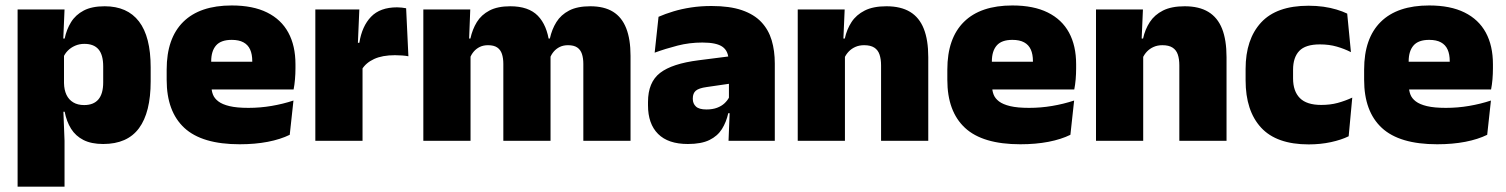

<svg xmlns="http://www.w3.org/2000/svg" viewBox="-20 -528 5647 720"><path d="M367 12Q322.5 12 293 -3Q263.5 -18 246.5 -45.2Q229.5 -72.5 222.5 -109H180L220 -216.5Q220.5 -191 229.2 -172.5Q238 -154 254.8 -144Q271.5 -134 295.5 -134Q331 -134 349 -155.2Q367 -176.5 367 -219V-279Q367 -322 349.5 -342.8Q332 -363.5 296.5 -363.5Q277.5 -363.5 261.5 -356.5Q245.5 -349.5 234 -337.8Q222.5 -326 217 -311.5L176.5 -383.5H222.5Q229.5 -417.5 246.5 -445Q263.5 -472.5 294 -488.5Q324.5 -504.5 372.5 -504.5Q457.5 -504.5 501.2 -447.5Q545 -390.5 545 -275.5V-223Q545 -106.5 501.2 -47.2Q457.5 12 367 12ZM222 172H46V-492.5H222L216 -352L220 -340V-158L217 -128.5L222 0Z M879 13Q737.5 13 671.2 -48.5Q605 -110 605 -228.5V-267Q605 -384.5 667.2 -446Q729.5 -507.5 849 -507.5Q928.5 -507.5 981.5 -481.2Q1034.5 -455 1061.2 -405.8Q1088 -356.5 1088 -287V-271.5Q1088 -251.5 1086.2 -230.8Q1084.5 -210 1081 -192.5H922.5Q924.5 -223 925.2 -250Q926 -277 926 -298.5Q926 -324.5 918 -342.2Q910 -360 893 -369.2Q876 -378.5 849 -378.5Q808.5 -378.5 790.2 -357.5Q772 -336.5 772 -298V-253.5L773 -234.5V-203.5Q773 -188 778.5 -173.5Q784 -159 798.8 -147.8Q813.5 -136.5 840.8 -130Q868 -123.5 911.5 -123.5Q956 -123.5 998.5 -130.8Q1041 -138 1080.5 -151L1066.5 -22.5Q1032 -5.5 984.2 3.8Q936.5 13 879 13ZM1045.5 -192.5H698.5V-296.5H1045.5Z M1337 -267.5 1286 -367.5H1327.5Q1337.5 -430 1371.5 -465.2Q1405.5 -500.5 1469 -500.5Q1478.5 -500.5 1486.8 -499.5Q1495 -498.5 1503 -497L1511.5 -317Q1501.5 -319 1487.8 -320Q1474 -321 1461 -321Q1414 -321 1383 -306.8Q1352 -292.5 1337 -267.5ZM1339.5 0H1162.5V-492.5H1327.5L1320.5 -329.5H1339.5Z M2344.5 0H2167.5V-288Q2167.5 -310 2162.2 -325.8Q2157 -341.5 2144.5 -350Q2132 -358.5 2110 -358.5Q2092.5 -358.5 2079.2 -352Q2066 -345.5 2056.8 -334.8Q2047.5 -324 2042.5 -310.5L2027 -383.5H2042Q2049.5 -418 2066.5 -445.2Q2083.5 -472.5 2114.2 -488.5Q2145 -504.5 2193.5 -504.5Q2245.5 -504.5 2278.8 -484Q2312 -463.5 2328.2 -422.2Q2344.5 -381 2344.5 -318.5ZM1744.5 0H1567.5V-492.5H1743.5L1738 -352.5L1744.5 -348ZM2044.5 0H1867.5V-288Q1867.5 -310 1862.2 -325.8Q1857 -341.5 1844.5 -350Q1832 -358.5 1810 -358.5Q1792.5 -358.5 1779.2 -352Q1766 -345.5 1756.8 -334.8Q1747.5 -324 1742.5 -310.5L1715.5 -383.5H1744Q1751.5 -418 1768.2 -445.2Q1785 -472.5 1815.5 -488.5Q1846 -504.5 1893.5 -504.5Q1962 -504.5 1996.8 -469Q2031.5 -433.5 2040 -366.5Q2041 -356.5 2042.8 -341Q2044.5 -325.5 2044.5 -314Z M2885.5 0H2712L2717 -126L2713.5 -130.5V-283.5L2712 -301.5Q2712 -336 2689.8 -352.2Q2667.5 -368.5 2614 -368.5Q2565.5 -368.5 2520.8 -357Q2476 -345.5 2435 -330.5L2449.5 -465Q2474.5 -476 2505 -485.2Q2535.5 -494.5 2571.5 -500Q2607.5 -505.5 2648 -505.5Q2716.5 -505.5 2762.2 -489.8Q2808 -474 2835 -445.2Q2862 -416.5 2873.8 -377Q2885.5 -337.5 2885.5 -290ZM2559.5 12Q2485.5 12 2447.8 -25.8Q2410 -63.5 2410 -133V-145.5Q2410 -219.5 2455.2 -254.5Q2500.5 -289.5 2600 -302L2725.5 -318L2736 -217L2629.5 -201.5Q2600.5 -197.5 2589.2 -187.8Q2578 -178 2578 -159V-157Q2578 -139.5 2589.8 -128.5Q2601.5 -117.5 2629 -117.5Q2652 -117.5 2668.8 -123.8Q2685.5 -130 2696.8 -140.5Q2708 -151 2714.5 -163.5L2739.5 -103.5H2711Q2703.5 -70 2687.2 -44Q2671 -18 2640.5 -3Q2610 12 2559.5 12Z M3461 0H3284V-283Q3284 -306.5 3278.2 -323.5Q3272.5 -340.5 3258.5 -349.5Q3244.5 -358.5 3220.5 -358.5Q3202 -358.5 3187.5 -352Q3173 -345.5 3162.8 -334.8Q3152.5 -324 3146.5 -310.5L3119.5 -383.5H3148Q3155.5 -418 3173.2 -445.2Q3191 -472.5 3222.8 -488.5Q3254.5 -504.5 3304 -504.5Q3358 -504.5 3392.8 -483.5Q3427.5 -462.5 3444.2 -420.2Q3461 -378 3461 -313.5ZM3148.5 0H2971.5V-492.5H3147.5L3142 -366L3148.5 -348Z M3806.5 13Q3665 13 3598.8 -48.5Q3532.5 -110 3532.5 -228.5V-267Q3532.5 -384.5 3594.8 -446Q3657 -507.5 3776.5 -507.5Q3856 -507.5 3909 -481.2Q3962 -455 3988.8 -405.8Q4015.5 -356.5 4015.5 -287V-271.5Q4015.5 -251.5 4013.8 -230.8Q4012 -210 4008.5 -192.5H3850Q3852 -223 3852.8 -250Q3853.5 -277 3853.5 -298.5Q3853.5 -324.5 3845.5 -342.2Q3837.5 -360 3820.5 -369.2Q3803.5 -378.5 3776.5 -378.5Q3736 -378.5 3717.8 -357.5Q3699.5 -336.5 3699.5 -298V-253.5L3700.5 -234.5V-203.5Q3700.5 -188 3706 -173.5Q3711.5 -159 3726.2 -147.8Q3741 -136.5 3768.2 -130Q3795.5 -123.5 3839 -123.5Q3883.5 -123.5 3926 -130.8Q3968.5 -138 4008 -151L3994 -22.5Q3959.5 -5.5 3911.8 3.8Q3864 13 3806.5 13ZM3973 -192.5H3626V-296.5H3973Z M4579.5 0H4402.5V-283Q4402.5 -306.5 4396.8 -323.5Q4391 -340.5 4377 -349.5Q4363 -358.5 4339 -358.5Q4320.5 -358.5 4306 -352Q4291.5 -345.5 4281.2 -334.8Q4271 -324 4265 -310.5L4238 -383.5H4266.5Q4274 -418 4291.8 -445.2Q4309.5 -472.5 4341.2 -488.5Q4373 -504.5 4422.5 -504.5Q4476.5 -504.5 4511.2 -483.5Q4546 -462.5 4562.8 -420.2Q4579.5 -378 4579.5 -313.5ZM4267 0H4090V-492.5H4266L4260.5 -366L4267 -348Z M4887.5 13.5Q4767 13.5 4709 -49.5Q4651 -112.5 4651 -227V-269.5Q4651 -380.5 4709 -443.5Q4767 -506.5 4887 -506.5Q4916.5 -506.5 4943 -502.8Q4969.5 -499 4992 -492.2Q5014.5 -485.5 5032 -477L5046 -332.5Q5021.5 -345 4993 -353.2Q4964.5 -361.5 4929.5 -361.5Q4875.5 -361.5 4852.2 -337Q4829 -312.5 4829 -266.5V-234Q4829 -186 4854.5 -160.2Q4880 -134.5 4934.5 -134.5Q4968.5 -134.5 4996.2 -142Q5024 -149.5 5051 -162L5037.5 -17Q5010 -3.5 4971 5Q4932 13.5 4887.5 13.5Z M5369.5 13Q5228 13 5161.8 -48.5Q5095.5 -110 5095.5 -228.5V-267Q5095.5 -384.5 5157.8 -446Q5220 -507.5 5339.5 -507.5Q5419 -507.5 5472 -481.2Q5525 -455 5551.8 -405.8Q5578.5 -356.5 5578.5 -287V-271.5Q5578.5 -251.5 5576.8 -230.8Q5575 -210 5571.5 -192.5H5413Q5415 -223 5415.8 -250Q5416.5 -277 5416.5 -298.5Q5416.5 -324.5 5408.5 -342.2Q5400.5 -360 5383.5 -369.2Q5366.5 -378.5 5339.5 -378.5Q5299 -378.5 5280.8 -357.5Q5262.5 -336.5 5262.5 -298V-253.5L5263.5 -234.5V-203.5Q5263.5 -188 5269 -173.5Q5274.5 -159 5289.2 -147.8Q5304 -136.5 5331.2 -130Q5358.5 -123.5 5402 -123.5Q5446.5 -123.5 5489 -130.8Q5531.5 -138 5571 -151L5557 -22.5Q5522.5 -5.5 5474.8 3.8Q5427 13 5369.5 13ZM5536 -192.5H5189V-296.5H5536Z"/></svg>

Font: Anek Devanagari ExtraBold
Style: Regular
Weight: 800
Designer: Kailash Malviya (Devanagari) & Yesha Goshar (Latin)
Foundry: Ek Type
Version: Version 1.003